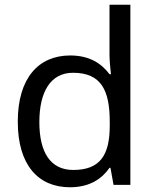

<svg xmlns="http://www.w3.org/2000/svg" viewBox="-20 -780 655 810"><path d="M275 10C359 10 410 -26 442 -72H446L459 0H530V-760H442V-546C442 -526 446 -484 448 -467H442C409 -511 359 -546 276 -546C143 -546 55 -451 55 -267C55 -83 142 10 275 10ZM289 -63C193 -63 146 -137 146 -265C146 -392 193 -473 288 -473C407 -473 443 -399 443 -266V-250C443 -125 402 -63 289 -63Z"/></svg>

Font: Noto Sans Miao
Style: Regular
Weight: 400
Designer: Monotype Design Team
Foundry: Monotype Imaging Inc.
Version: Version 2.003